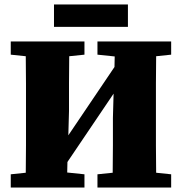

<svg xmlns="http://www.w3.org/2000/svg" viewBox="-20 -837 812 857"><path d="M415 -593V-652H744V-593L677 -586Q676 -526 676 -465Q676 -404 676 -342V-310Q676 -249 676 -188Q676 -127 677 -66L744 -59V0H415V-59L483 -66Q484 -126 484 -187.5Q484 -249 484 -311L487 -419L281 -114L280 -67L357 -59V0H28V-59L95 -66Q96 -126 96 -187.5Q96 -249 96 -310V-342Q96 -403 96 -464Q96 -525 95 -586L28 -593V-652H357V-593L289 -586Q288 -526 288 -465Q288 -404 288 -342L285 -233L491 -538L492 -585ZM221 -717V-817H551V-717Z"/></svg>

Font: Source Serif Pro Black
Style: Regular
Weight: 900
Designer: Frank Grießhammer
Foundry: Adobe Systems Incorporated
Version: Version 3.001;hotconv 1.0.111;makeotfexe 2.5.65597